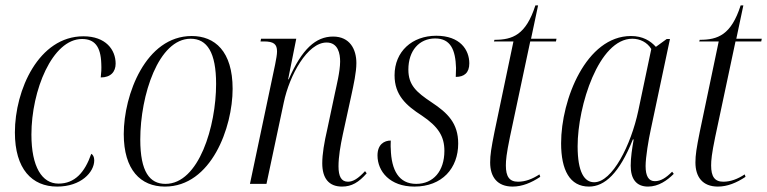

<svg xmlns="http://www.w3.org/2000/svg" viewBox="-20 -679 2833 709"><path d="M191 10C279 10 328 -43 328 -87C328 -100 323 -108 317 -111C293 -42 256 -1 196 -1C135 -1 96 -63 96 -182C96 -345 173 -535 283 -535C328 -535 352 -509 354 -444C355 -426 354 -409 352 -393C389 -393 407 -414 407 -444C407 -495 371 -545 288 -545C123 -545 35 -347 35 -190C35 -55 98 10 191 10Z M589 10C760 10 839 -208 839 -351C839 -490 773 -546 688 -546C518 -546 437 -329 437 -184C437 -52 499 10 589 10ZM591 0C533 0 498 -44 498 -164C498 -327 565 -536 684 -536C745 -536 778 -485 778 -369C778 -214 715 0 591 0Z M1243 10C1279 10 1305 -6 1334 -39L1328 -47C1303 -20 1284 -8 1265 -8C1240 -8 1230 -28 1230 -65C1230 -100 1237 -141 1246 -183L1277 -325C1286 -367 1296 -412 1296 -446C1296 -497 1272 -544 1210 -544C1146 -544 1095 -498 1046 -386H1044L1074 -536H944L942 -526H954C991 -526 1003 -516 1003 -489C1003 -478 1000 -461 996 -441L903 0H964L1028 -301C1049 -401 1115 -522 1186 -522C1229 -522 1236 -480 1236 -452C1236 -415 1222 -360 1217 -336L1189 -204C1177 -152 1170 -110 1170 -76C1170 -21 1194 10 1243 10Z M1510 10C1613 10 1672 -58 1672 -149C1672 -224 1633 -262 1574 -301C1517 -339 1488 -365 1488 -422C1488 -492 1528 -537 1587 -537C1644 -537 1662 -495 1664 -428C1664 -417 1663 -407 1663 -395C1694 -395 1713 -410 1713 -445C1713 -495 1679 -547 1591 -547C1502 -547 1437 -489 1437 -401C1437 -328 1479 -290 1538 -252C1599 -211 1621 -175 1621 -122C1621 -47 1580 0 1517 0C1453 0 1425 -50 1423 -130C1422 -140 1423 -150 1423 -160C1399 -160 1374 -146 1374 -105C1374 -46 1420 10 1510 10Z M1873 10C1908 10 1942 -4 1975 -26L1972 -35C1946 -18 1920 -8 1893 -8C1861 -8 1848 -27 1848 -68C1848 -87 1850 -110 1863 -173L1938 -526H2033L2035 -536H1941L1967 -659H1957C1922 -550 1873 -532 1806 -532L1804 -526H1876L1806 -192C1794 -132 1790 -107 1790 -79C1790 -26 1816 10 1873 10Z M2155 10C2213 10 2267 -39 2317 -164H2320C2314 -130 2309 -97 2309 -67C2309 -19 2329 10 2373 10C2412 10 2444 -13 2468 -37L2462 -45C2439 -22 2420 -10 2398 -10C2375 -10 2364 -29 2364 -66C2364 -98 2375 -164 2383 -200L2454 -535H2442L2402 -506C2382 -528 2354 -546 2310 -546C2145 -546 2052 -312 2052 -150C2052 -51 2084 10 2155 10ZM2174 -6C2138 -6 2113 -43 2113 -139C2113 -288 2191 -536 2315 -536C2343 -536 2370 -523 2385 -498L2337 -270C2310 -143 2241 -6 2174 -6Z M2631 10C2666 10 2700 -4 2733 -26L2730 -35C2704 -18 2678 -8 2651 -8C2619 -8 2606 -27 2606 -68C2606 -87 2608 -110 2621 -173L2696 -526H2791L2793 -536H2699L2725 -659H2715C2680 -550 2631 -532 2564 -532L2562 -526H2634L2564 -192C2552 -132 2548 -107 2548 -79C2548 -26 2574 10 2631 10Z"/></svg>

Font: Noto Serif Display Condensed Light
Style: Italic
Weight: 300
Width: 3
Italic angle: -12°
Designer: Monotype Design Team
Foundry: Monotype Imaging Inc.
Version: Version 2.009